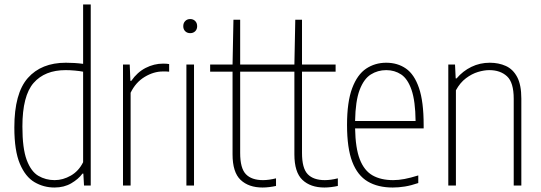

<svg xmlns="http://www.w3.org/2000/svg" viewBox="-20 -828 2414 857"><path d="M223 9Q175 9 134.2 -14.8Q93.5 -38.5 68.8 -96.8Q44 -155 44 -259Q44 -411.5 104.2 -479.8Q164.5 -548 274 -548Q292 -548 312.5 -546.8Q333 -545.5 351 -543V-808H385V0H355L352 -53H348Q330 -28.5 298 -9.8Q266 9 223 9ZM224 -24Q261 -24 296.2 -44.2Q331.5 -64.5 351 -104V-508Q336 -511 314 -513Q292 -515 273 -515Q180 -515 130 -457.8Q80 -400.5 80 -263Q80 -165.5 99.2 -114Q118.5 -62.5 151.2 -43.2Q184 -24 224 -24Z M529 0V-540H559L562 -467H566Q592.5 -505.5 630 -524.8Q667.5 -544 708 -544Q717 -544 723.8 -543.5Q730.5 -543 735 -542V-508Q727.5 -509 721.8 -509Q716 -509 707 -509Q666 -509 625.8 -484.8Q585.5 -460.5 563 -414V0Z M812 0V-540H846V0ZM829 -680Q815.5 -680 806.8 -688.5Q798 -697 798 -711Q798 -725.5 806.8 -734.2Q815.5 -743 829 -743Q842.5 -743 851.2 -734.2Q860 -725.5 860 -711Q860 -697 851.2 -688.5Q842.5 -680 829 -680Z M1152 9Q1090 9 1054 -25Q1018 -59 1018 -139V-508H918V-540H1018L1022 -740H1052V-540H1202V-508H1052V-145Q1052 -77 1077.5 -50.5Q1103 -24 1154 -24Q1180 -24 1212 -32V2Q1198.5 5 1182.5 7Q1166.5 9 1152 9Z M1428 9Q1366 9 1330 -25Q1294 -59 1294 -139V-508H1194V-540H1294L1298 -740H1328V-540H1478V-508H1328V-145Q1328 -77 1353.5 -50.5Q1379 -24 1430 -24Q1456 -24 1488 -32V2Q1474.5 5 1458.5 7Q1442.5 9 1428 9Z M1733 9Q1667 9 1621.5 -17.8Q1576 -44.5 1552.5 -105.5Q1529 -166.5 1529 -270Q1529 -373.5 1552 -434.5Q1575 -495.5 1614.5 -521.8Q1654 -548 1704 -548Q1754.5 -548 1792 -522Q1829.5 -496 1850.2 -435.2Q1871 -374.5 1871 -270V-255H1565Q1566.5 -167 1586 -116.8Q1605.5 -66.5 1642.8 -45.2Q1680 -24 1735 -24Q1758.5 -24 1785.2 -29Q1812 -34 1847 -45V-11Q1815 0 1787.2 4.5Q1759.5 9 1733 9ZM1704 -515Q1666 -515 1635 -495.5Q1604 -476 1585.2 -426.5Q1566.5 -377 1565 -288H1835Q1834 -377 1817 -426.5Q1800 -476 1770.8 -495.5Q1741.5 -515 1704 -515Z M1981 0V-540H2011L2014 -478H2018Q2046 -511 2084 -529.5Q2122 -548 2166 -548Q2206 -548 2238 -533.5Q2270 -519 2288.5 -484Q2307 -449 2307 -388V0H2273V-387Q2273 -460 2243 -487.5Q2213 -515 2164 -515Q2141 -515 2113.5 -506.8Q2086 -498.5 2059.8 -478.8Q2033.5 -459 2015 -425V0Z"/></svg>

Font: Encode Sans Cnd Th
Style: Regular
Weight: 100
Width: 3
Designer: Multiple Designers
Foundry: Impallari Type
Version: Version 3.002; ttfautohint (v1.8.3) -l 8 -r 50 -G 200 -x 14 